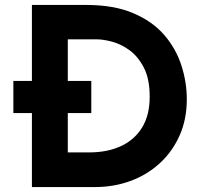

<svg xmlns="http://www.w3.org/2000/svg" viewBox="-20 -756 825 776"><path d="M109 0V-736H329Q440 -736 518 -703Q596 -670 643.5 -615Q691 -560 713 -492Q735 -424 735 -355Q735 -273 705.5 -207.5Q676 -142 625 -95.5Q574 -49 507 -24.5Q440 0 365 0ZM254 -140H340Q414 -140 469 -165.5Q524 -191 554.5 -241Q585 -291 585 -365Q585 -437 561.5 -482.5Q538 -528 503.5 -553Q469 -578 433 -587.5Q397 -597 372 -597H254ZM34 -429H349V-299H34Z"/></svg>

Font: Reem Kufi Fun
Style: Regular
Weight: 400
Designer: Khaled Hosny
Version: Version 1.005